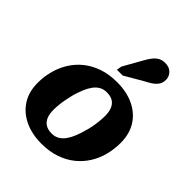

<svg xmlns="http://www.w3.org/2000/svg" viewBox="-230 -966 1117 1117"><g transform="rotate(45 329.0 -407.0)"><path d="M426 -219Q434 -244 438.5 -268.5Q443 -293 445.5 -317Q448 -341 448 -362Q448 -395 438.5 -418.5Q429 -442 409.5 -454.5Q390 -467 357 -467Q332 -467 312 -455.5Q292 -444 277 -423Q262 -402 251 -375Q240 -348 231 -318Q225 -293 220 -268.5Q215 -244 212.5 -220.5Q210 -197 210 -175Q210 -142 219.5 -118.5Q229 -95 249 -82.5Q269 -70 301 -70Q326 -70 346 -81.5Q366 -93 381 -114Q396 -135 407 -162Q418 -189 426 -219ZM34 -222Q34 -273 47 -321.5Q60 -370 86 -411.5Q112 -453 150.5 -484Q189 -515 241 -533Q293 -551 358 -551Q438 -551 497.5 -522.5Q557 -494 590 -441.5Q623 -389 623 -315Q623 -264 610.5 -215.5Q598 -167 572 -125.5Q546 -84 507.5 -53Q469 -22 417 -4Q365 14 300 14Q221 14 161 -14.5Q101 -43 67.5 -95.5Q34 -148 34 -222ZM378 -750Q391 -774 405 -791.5Q419 -809 436.5 -818.5Q454 -828 477 -828Q512 -828 531 -808Q550 -788 550 -761Q550 -738 539 -721Q528 -704 508 -690.5Q488 -677 462 -664L354 -601H306L312 -633Z"/></g></svg>

Font: Roboto Serif 20pt
Style: Bold Italic
Weight: 700
Italic angle: -10°
Version: Version 1.007